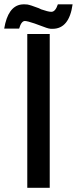

<svg xmlns="http://www.w3.org/2000/svg" viewBox="-37 -890 364 910"><path d="M307.1 -869.6Q291 -753.4 211.9 -753.4H204.1Q193.8 -754.4 182.6 -758.3L126.5 -778.8Q110.8 -784.2 98.6 -787.4Q86.4 -790.5 81.1 -790.5Q64 -790.5 53.7 -754.4H-17.1Q0.5 -859.9 64 -868.7L75.7 -869.6L92.3 -868.7Q106 -866.7 147 -851.1L158.2 -845.7Q173.8 -840.3 185.8 -837.2Q197.8 -834 206.5 -834Q225.6 -834 237.3 -869.6ZM198.7 -729V0H92.3V-729Z"/></svg>

Font: SolaimanLipi
Style: Bold
Weight: 700
Designer: Solaiman Karim
Foundry: Al Mamun Sumon
Version: Version 2.000